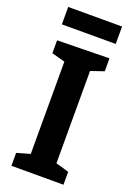

<svg xmlns="http://www.w3.org/2000/svg" viewBox="-166 -944 693 1005"><g transform="rotate(20 181.0 -441.5)"><path d="M326 -632 253 -607V-93L326 -72V0H36V-72L110 -93V-607L36 -627V-699L326 -704ZM331 -883V-786H31V-883Z"/></g></svg>

Font: Bitter
Style: Bold
Weight: 700
Designer: Sol Matas, and Bitter project Authors
Foundry: Sol Matas
Version: Version 2.001